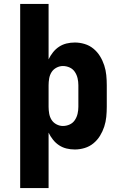

<svg xmlns="http://www.w3.org/2000/svg" viewBox="-20 -755 640 980"><path d="M83 205V-735H228V-452Q237 -471 250.5 -488Q264 -505 281.5 -516.5Q299 -528 319.5 -533Q340 -538 362 -538Q387 -538 412 -530.5Q437 -523 457 -506.5Q477 -490 490.5 -468Q504 -446 512 -421.5Q520 -397 522.5 -371.5Q525 -346 525 -320V-210Q525 -184 522.5 -158.5Q520 -133 512 -108.5Q504 -84 490.5 -62Q477 -40 457 -23.5Q437 -7 412 0.5Q387 8 362 8Q340 8 319.5 3Q299 -2 281.5 -13.5Q264 -25 250.5 -42Q237 -59 228 -78V205ZM301 -112Q319 -112 335.5 -119.5Q352 -127 362 -142Q372 -157 376 -174.5Q380 -192 380 -210V-320Q380 -338 376 -355.5Q372 -373 362 -388Q352 -403 335.5 -410.5Q319 -418 301 -418Q284 -418 268 -409.5Q252 -401 243 -386.5Q234 -372 231 -354.5Q228 -337 228 -320V-210Q228 -193 231 -175.5Q234 -158 243 -143.5Q252 -129 268 -120.5Q284 -112 301 -112Z"/></svg>

Font: Iosevka Slab Heavy Extended
Style: Regular
Weight: 900
Width: 7
Monospace: yes
Designer: Belleve Invis
Foundry: Belleve Invis
Version: Version 11.1.0; ttfautohint (v1.8.3)